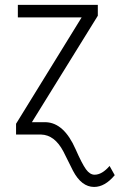

<svg xmlns="http://www.w3.org/2000/svg" viewBox="-20 -548 487 782"><path d="M109.9 -50.3H167Q240.7 -47.4 287.6 59.1Q314 119.1 330.1 141.4Q346.2 163.6 365.2 163.6Q395.5 163.6 426.3 127.9L447.3 165.5Q407.2 213.4 363.3 213.4Q312 213.4 277.3 147.5L238.3 69.3Q202.6 1.5 147.5 0H45.4V-43.9L312.5 -477.1H52.7V-528.3H378.4V-483.9Z"/></svg>

Font: Roboto Condensed Light
Style: Regular
Weight: 300
Designer: Google
Version: Version 2.134; 2016